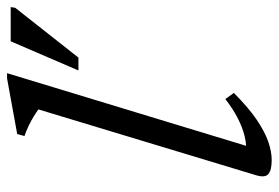

<svg xmlns="http://www.w3.org/2000/svg" viewBox="-140 -620 770 530"><g transform="rotate(-90 245.0 -355.0)"><path d="M208 -634Q199 -640.5 187.5 -647.5Q176 -654.5 162.5 -661Q149 -667.5 134.5 -672.5L140 -692.5L293.5 -720.5H308L101.5 -41L92 -61Q110.5 -59 134.2 -64.8Q158 -70.5 184.2 -84Q210.5 -97.5 236.5 -118L253.5 -94.5Q213 -54 179.2 -31.2Q145.5 -8.5 118.2 0.8Q91 10 68 10Q40 10 29.2 0.5Q18.5 -9 27 -35.5ZM315.5 -523.5 396 -710.5H490.5L488.5 -698L351 -523.5Z"/></g></svg>

Font: Newsreader 14pt
Style: Italic
Weight: 400
Italic angle: -17°
Designer: Hugues Gentile
Foundry: Production Type
Version: Version 1.003